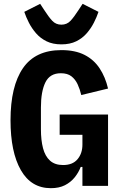

<svg xmlns="http://www.w3.org/2000/svg" viewBox="-20 -972 640 1004"><path d="M411 -99H402Q391 -70 370.5 -44.5Q350 -19 319.5 -3.5Q289 12 246 12Q143 12 89 -82.5Q35 -177 35 -343Q35 -521 100 -615.5Q165 -710 301 -710Q373 -710 422 -685Q471 -660 501 -614.5Q531 -569 545 -509L405 -475Q398 -505 386 -531Q374 -557 353.5 -573Q333 -589 298 -589Q241 -589 217.5 -541.5Q194 -494 194 -410V-296Q194 -239 205 -197Q216 -155 241.5 -132Q267 -109 310 -109Q360 -109 385.5 -139.5Q411 -170 411 -216V-267H292V-373H545V0H411ZM301 -740Q256 -740 223.5 -756Q191 -772 168.5 -798Q146 -824 131 -853.5Q116 -883 107 -910L190 -952L211 -920Q234 -884 253 -863.5Q272 -843 301 -843Q330 -843 349 -863.5Q368 -884 391 -920L412 -952L495 -910Q486 -883 471 -853.5Q456 -824 433.5 -798Q411 -772 378.5 -756Q346 -740 301 -740Z"/></svg>

Font: Lilex
Style: Regular
Weight: 400
Monospace: yes
Designer: Mike Abbink, Paul van der Laan, Pieter van Rosmalen, Mikhael Khrustik
Foundry: Mikhael Khrustik
Version: Version 2.510